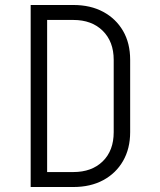

<svg xmlns="http://www.w3.org/2000/svg" viewBox="-20 -750 640 770"><path d="M103 0V-730H274Q343 -730 394 -702.5Q445 -675 473.5 -626Q502 -577 502 -510V-220Q502 -154 473.5 -104.5Q445 -55 394 -27.5Q343 0 274 0ZM169 -60H274Q348 -60 392 -103Q436 -146 436 -220V-510Q436 -583 392 -626.5Q348 -670 274 -670H169Z"/></svg>

Font: JetBrains Mono NL ExtraLight
Style: Regular
Weight: 200
Designer: Philipp Nurullin, Konstantin Bulenkov
Foundry: JetBrains
Version: Version 2.304; ttfautohint (v1.8.4.7-5d5b)